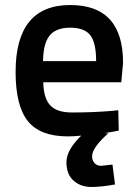

<svg xmlns="http://www.w3.org/2000/svg" viewBox="-20 -531 549 763"><path d="M346 90Q346 107 356 117.5Q366 128 382 128L427 123L437 202Q384 212 342.5 212Q301 212 272.5 187Q244 162 244 113.5Q244 65 303 8Q274 11 250 11Q139 11 90.5 -50Q42 -111 42 -245Q42 -511 259 -511Q469 -511 469 -282L462 -204H152Q153 -142 179 -113Q205 -84 266 -84Q347 -84 422 -90L450 -93L452 -12Q428 -7 397 -2L410 -1Q346 56 346 90ZM362 -288Q362 -362 338.5 -391.5Q315 -421 259 -421Q203 -421 177.5 -390Q152 -359 151 -288Z"/></svg>

Font: TitilliumWeb-SemiBold
Style: SemiBold
Weight: 600
Version: Version 1.001;PS 57.000;hotconv 1.0.70;makeotf.lib2.5.55311